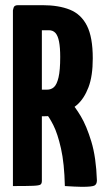

<svg xmlns="http://www.w3.org/2000/svg" viewBox="-20 -720 405 743"><path d="M63 -270Q46 -270 43 -276Q40 -282 40 -298V-680Q40 -680 41 -690Q42 -700 58 -700H144Q207 -700 250.5 -682.5Q294 -665 316.5 -620.5Q339 -576 339 -494Q339 -426 322.5 -382.5Q306 -339 278.5 -314.5Q251 -290 217.5 -280Q184 -270 149 -270ZM30 0V-680Q30 -680 32.5 -690Q35 -700 50 -700H122Q137 -700 139.5 -690Q142 -680 142 -680V-20Q142 -10 137 -6Q132 -2 108.5 -1Q85 0 30 0ZM297 3Q284 3 267 2Q250 1 231 0Q229 -88 216 -145.5Q203 -203 186.5 -235.5Q170 -268 157.5 -281.5Q145 -295 145 -295Q145 -295 142 -302Q139 -309 152 -316L215 -352Q231 -352 236 -341Q236 -341 253 -324.5Q270 -308 292.5 -270.5Q315 -233 333.5 -172Q352 -111 355 -22Q355 -8 346.5 -2.5Q338 3 297 3ZM142 -373H162Q178 -373 189 -383Q200 -393 206.5 -420.5Q213 -448 213 -500Q213 -536 208.5 -559Q204 -582 194.5 -592.5Q185 -603 169 -603H142Z"/></svg>

Font: Yanone Kaffeesatz ExtraLight
Style: Regular
Weight: 200
Designer: Yanone (Cyrillic: Daniel Pouzeot, Huerta Tipografica, and Cyreal)
Foundry: Yanone
Version: Version 2.003